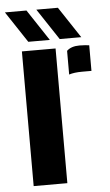

<svg xmlns="http://www.w3.org/2000/svg" viewBox="-74 -816 490 852"><g transform="rotate(-5 171.0 -389.5)"><path d="M241 -479.5V-585Q260.5 -604 298 -604Q311 -604 323 -603Q335 -602 341 -601V-487H300Q263.5 -487 241 -479.5ZM41 0V-600H191V0ZM73 -640 -19 -779H77L169 -640ZM213 -640 121 -779H217L309 -640Z"/></g></svg>

Font: Big Shoulders Stencil Display Black
Style: Regular
Weight: 900
Designer: Patric King
Foundry: XO Type Co
Version: Version 1.000